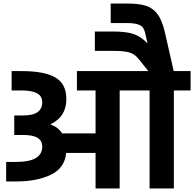

<svg xmlns="http://www.w3.org/2000/svg" viewBox="-20 -1071 1103 1091"><path d="M1063 -557H968V0H830V-557H755H660V0H523V-202H356Q348 -116 269 -78Q190 -40 73 -40H15V-151H73Q220 -151 220 -238Q220 -271 194 -287.5Q168 -304 112 -304H61V-415H113Q168 -415 194 -434.5Q220 -454 220 -489Q220 -525 190.5 -541Q161 -557 103 -557H46V-667H103Q233 -667 295 -630.5Q357 -594 357 -509Q357 -458 335 -422.5Q313 -387 266 -364Q309 -350 333 -313H523V-557H417V-667H755H823L771 -732Q747 -763 716.5 -772.5Q686 -782 621 -782H519V-892H621Q699 -892 741 -877Q783 -862 818 -824L805 -883Q798 -917 774 -928.5Q750 -940 701 -940H609V-1051H701Q768 -1051 808.5 -1038.5Q849 -1026 875.5 -990Q902 -954 918 -883L967 -667H1063Z"/></svg>

Font: Biryani ExtraBold
Style: Regular
Weight: 800
Designer: Dan Reynolds and Mathieu Reguer
Foundry: Dan Reynolds and Mathieu Reguer
Version: Version 1.004; ttfautohint (v1.1) -l 5 -r 5 -G 72 -x 0 -D la